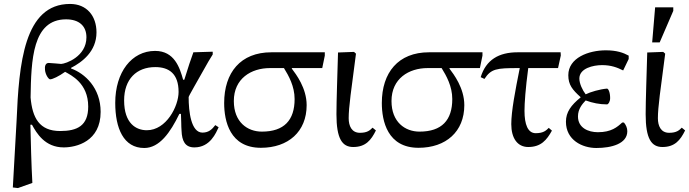

<svg xmlns="http://www.w3.org/2000/svg" viewBox="-20 -736 3492 973"><path d="M144 191C139 103 136 -20 134 -104H142C165 -62 207 11 303 11C367 11 490 -19 490 -169C490 -291 410 -364 340 -389V-392C396 -421 469 -475 469 -572C469 -655 420 -716 335 -716C102 -716 76 -414 64 -123L45 214L71 217ZM135 -242C138 -432 144 -638 315 -638C380 -638 418 -605 418 -547C418 -449 313 -413 290 -412C287 -412 237 -417 227 -417C210 -417 206 -400 208 -382C210 -358 226 -334 234 -334C246 -334 278 -349 310 -372C340 -355 427 -315 427 -196C427 -99 372 -72 285 -72C179 -72 144 -139 135 -242Z M711 14C788 14 843 -64 889 -159H897C899 -126 898 -99 900 -74C902 -21 918 11 965 11C1046 11 1075 -64 1088 -91L1071 -102C1055 -81 1038 -64 1006 -64C948 -64 936 -171 936 -244C936 -249 977 -319 1036 -424L1058 -460V-474L960 -471C947 -435 934 -397 914 -332H908C891 -393 864 -478 766 -478C647 -478 564 -370 564 -215C564 -86 606 14 711 14ZM724 -76C670 -76 609 -110 609 -227C609 -335 672 -396 767 -396C836 -396 885 -363 885 -270C885 -198 823 -76 724 -76Z M1302 13C1441 13 1534 -69 1534 -203C1534 -290 1480 -360 1459 -388V-391H1613L1626 -454V-471H1355C1199 -471 1116 -368 1116 -214C1116 -122 1145 13 1302 13ZM1419 -391C1443 -352 1473 -299 1473 -234C1473 -127 1420 -69 1307 -69C1234 -69 1165 -117 1165 -224C1165 -338 1253 -391 1348 -391Z M1770 9C1833 9 1861 -26 1885 -75L1868 -89C1855 -76 1842 -63 1804 -63C1762 -63 1747 -98 1747 -137C1747 -193 1760 -280 1784 -464L1774 -473L1693 -470C1690 -360 1685 -226 1685 -157C1685 -33 1714 9 1770 9Z M2101 13C2240 13 2333 -69 2333 -203C2333 -290 2279 -360 2258 -388V-391H2412L2425 -454V-471H2154C1998 -471 1915 -368 1915 -214C1915 -122 1944 13 2101 13ZM2218 -391C2242 -352 2272 -299 2272 -234C2272 -127 2219 -69 2106 -69C2033 -69 1964 -117 1964 -224C1964 -338 2052 -391 2147 -391Z M2657 9C2722 9 2751 -27 2777 -74L2761 -88C2748 -75 2734 -61 2695 -61C2655 -61 2638 -105 2638 -174C2638 -213 2643 -286 2657 -391H2808L2822 -455L2821 -471H2603C2508 -471 2443 -433 2416 -345L2435 -336C2469 -388 2497 -391 2606 -391H2614C2591 -277 2571 -172 2571 -107C2571 -36 2602 9 2657 9Z M3002 14C3078 14 3159 -7 3159 -71C3159 -88 3152 -103 3142 -115H3133C3108 -92 3078 -66 3010 -66C2961 -66 2909 -88 2909 -146C2909 -184 2931 -209 2948 -227C2984 -214 3018 -207 3056 -207C3063 -207 3072 -221 3072 -239C3072 -268 3063 -287 3056 -287C3020 -284 2972 -270 2948 -258C2932 -279 2916 -312 2916 -338C2916 -390 2986 -406 3031 -406C3077 -406 3108 -394 3138 -379L3166 -437V-454C3139 -469 3105 -481 3050 -481C2963 -481 2860 -443 2860 -355C2860 -306 2881 -281 2922 -244V-242C2874 -203 2848 -168 2848 -119C2848 -26 2931 14 3002 14Z M3337 9C3400 9 3428 -26 3452 -75L3435 -89C3422 -76 3409 -63 3371 -63C3329 -63 3314 -98 3314 -137C3314 -193 3327 -280 3351 -464L3341 -473L3260 -470C3257 -360 3252 -226 3252 -157C3252 -33 3281 9 3337 9ZM3323 -521 3392 -681V-699H3300L3285 -521Z"/></svg>

Font: STIX Two Text
Style: Regular
Weight: 400
Designer: Ross Mills, John Hudson & Paul Hanslow, Tiro Typeworks Ltd; with prior portions MicroPress Inc., and Coen Hoffman.
Foundry: Tiro Typeworks Ltd
Version: Version 2.13 b171